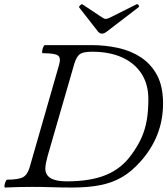

<svg xmlns="http://www.w3.org/2000/svg" viewBox="-20 -878 786 902"><path d="M4 3Q0 3 1 -6Q2 -15 6 -24.5Q10 -34 14 -34Q67 -34 88 -45.5Q109 -57 119 -91L258 -575Q267 -607 252 -617.5Q237 -628 181 -628Q177 -628 178 -637.5Q179 -647 183 -656.5Q187 -666 191 -666H411Q474 -666 534 -653Q594 -640 642 -608.5Q690 -577 718 -524.5Q746 -472 746 -392Q746 -313 718.5 -244Q691 -175 638 -117Q598 -72 553.5 -46Q509 -20 452.5 -8.5Q396 3 318 3Q271 3 224 1.5Q177 0 130 0Q67 0 4 3ZM293 -26Q406 -26 479 -56.5Q552 -87 598 -152Q628 -193 645 -231.5Q662 -270 669.5 -313.5Q677 -357 677 -412Q677 -483 644 -533Q611 -583 552 -609Q493 -635 413 -635Q373 -635 356.5 -624.5Q340 -614 329 -578L204 -146Q199 -127 196 -112Q193 -97 193 -86Q193 -26 293 -26ZM459 -720Q449 -720 441 -729L352 -843Q350 -847 357 -853.5Q364 -860 368 -857L463 -794Q471 -789 477 -789Q481 -789 494 -794L622 -858Q626 -860 631 -854Q636 -848 631 -844L481 -729Q469 -720 459 -720Z"/></svg>

Font: Junicode
Style: Italic
Weight: 400
Italic angle: -11°
Designer: Peter S. Baker
Version: Version 2.100; ttfautohint (v1.8.4)